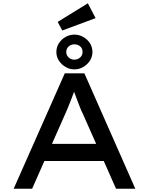

<svg xmlns="http://www.w3.org/2000/svg" viewBox="-20 -1145 904 1165"><path d="M63 0 373 -700H492L801 0H684L482 -456Q475 -469 466.5 -491Q458 -513 448.5 -537.5Q439 -562 430.5 -585.5Q422 -609 416 -626L444 -627Q436 -606 427.5 -583Q419 -560 410 -536.5Q401 -513 392 -491.5Q383 -470 375 -452L175 0ZM199 -168 240 -272H613L643 -168ZM431 -724Q403 -724 378 -738.5Q353 -753 337.5 -777Q322 -801 322 -829Q322 -859 337.5 -883Q353 -907 378 -921Q403 -935 431 -935Q460 -935 485 -921Q510 -907 525.5 -883Q541 -859 541 -829Q541 -801 525.5 -777Q510 -753 485 -738.5Q460 -724 431 -724ZM431 -783Q452 -783 466.5 -796.5Q481 -810 481 -829Q481 -852 466 -864Q451 -876 431 -876Q411 -876 396.5 -863Q382 -850 382 -829Q382 -810 396.5 -796.5Q411 -783 431 -783ZM358 -960 330 -1012 513 -1125 560 -1035Z"/></svg>

Font: Lexend Giga
Style: Regular
Weight: 400
Designer: Bonnie Shaver-Troup, Thomas Jockin
Foundry: Lexend
Version: Version 1.007